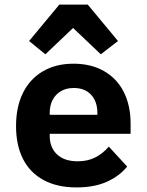

<svg xmlns="http://www.w3.org/2000/svg" viewBox="-20 -806 640 838"><path d="M50 -256Q50 -340 80.5 -401Q111 -462 167.5 -495Q224 -528 301 -528Q377 -528 433.5 -496Q490 -464 520 -405Q550 -346 550 -266V-222H197V-213Q197 -162 229 -132Q261 -102 319 -102Q363 -102 396 -119Q429 -136 455 -166L535 -79Q502 -38 447 -13Q392 12 314 12Q229 12 169.5 -20.5Q110 -53 80 -113Q50 -173 50 -256ZM197 -313V-305H405V-313Q405 -363 377.5 -392.5Q350 -422 302 -422Q270 -422 246.5 -408.5Q223 -395 210 -370.5Q197 -346 197 -313ZM363 -786 495 -627 420 -569 299 -684 178 -569 107 -627 239 -786Z"/></svg>

Font: iA Writer Duo V
Style: Regular
Weight: 400
Designer: Mike Abbink, Paul van der Laan, Pieter van Rosmalen, Oliver Reichenstein
Foundry: Information Architects Inc.
Version: Version 2.000